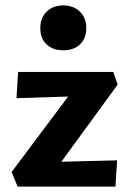

<svg xmlns="http://www.w3.org/2000/svg" viewBox="-20 -690 477 710"><path d="M207 -92 413 -97 407 0H45L23 -54L232 -333L41 -327L47 -424H399L415 -377ZM129 -586Q129 -624 152.5 -647Q176 -670 214 -670Q252 -670 275.5 -647Q299 -624 299 -586Q299 -548 276 -526Q253 -504 214 -504Q175 -504 152 -526Q129 -548 129 -586Z"/></svg>

Font: Ysabeau Ultrabold
Style: Regular
Weight: 800
Designer: Christian Thalmann (Catharsis Fonts)
Version: Version 0.003